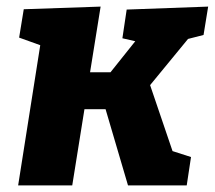

<svg xmlns="http://www.w3.org/2000/svg" viewBox="-20 -562 651 582"><path d="M35 0 102 -425 38 -448 52 -534 285 -542 253 -343H315L390 -437L351 -446L364 -533L611 -542L597 -456L550 -444L435 -304L503 -104L559 -86L546 0H368L300 -231H236L199 0Z"/></svg>

Font: Bitter ExtraBold
Style: Italic
Weight: 800
Italic angle: -9°
Designer: Sol Matas, and Bitter project Authors
Foundry: Sol Matas
Version: Version 2.001